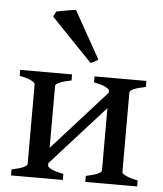

<svg xmlns="http://www.w3.org/2000/svg" viewBox="-52 -777 700 823"><g transform="rotate(5 297.5 -365.5)"><path d="M142.6 -23.9V-89.8L432.6 -412.1V-345.7ZM25.9 0V-25.9Q92.8 -39.6 92.8 -55.7V-398.4Q92.8 -404.3 76.9 -413.1Q61 -421.9 25.9 -428.2V-454.1H249V-428.2Q180.7 -414.6 180.7 -398.4V-55.7Q180.7 -49.8 197 -41.3Q213.4 -32.7 249 -25.9V0ZM345.7 0V-25.9Q412.6 -39.6 412.6 -55.7V-398.4Q412.6 -404.3 396.7 -413.1Q380.9 -421.9 345.7 -428.2V-454.1H568.8V-428.2Q500.5 -414.6 500.5 -398.4V-55.7Q500.5 -49.8 516.8 -41.3Q533.2 -32.7 568.8 -25.9V0ZM355.5 -527.8Q349.1 -522 340.3 -517.3Q331.5 -512.7 323.2 -510.3L146.5 -694.3L158.2 -716.8Q164.6 -718.3 181.6 -721.4Q198.7 -724.6 216.3 -727.5Q233.9 -730.5 241.7 -731Z"/></g></svg>

Font: Gentium Book Plus
Style: Regular
Weight: 400
Designer: Victor Gaultney, Annie Olsen, Iska Routamaa, Becca Hirsbrunner
Foundry: SIL International
Version: Version 6.101